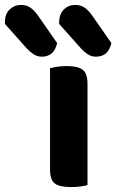

<svg xmlns="http://www.w3.org/2000/svg" viewBox="-142 -752 472 779"><path d="M145 7Q100 7 80.5 -7.5Q61 -22 61 -64V-475Q71 -478 89 -481Q107 -484 129 -484Q174 -484 193.5 -469Q213 -454 213 -412V-1Q203 2 185 4.5Q167 7 145 7ZM-122 -655V-661Q-122 -696 -102.5 -714Q-83 -732 -56 -732Q-34 -732 -18 -720.5Q-2 -709 12 -689L90 -577Q82 -546 66 -534Q50 -522 28 -522Q10 -522 -5 -531.5Q-20 -541 -33 -555ZM98 -655V-660Q98 -695 117 -713.5Q136 -732 163 -732Q186 -732 202 -720.5Q218 -709 232 -689L310 -577Q302 -546 286 -534Q270 -522 247 -522Q229 -522 214.5 -531.5Q200 -541 187 -555Z"/></svg>

Font: Baloo Thambi 2
Style: Bold
Weight: 700
Designer: Aadarsh Rajan and Ek Type
Foundry: Ek Type
Version: Version 1.640;hotconv 1.0.111;makeotfexe 2.5.65597; ttfautoh